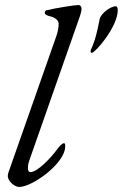

<svg xmlns="http://www.w3.org/2000/svg" viewBox="-20 -729 488 763"><path d="M56 14C109 14 239 -80 239 -147C239 -155 239 -160 234 -160C228 -160 216 -148 208 -137C183 -102 129 -45 101 -45C94 -45 91 -51 91 -61C91 -69 92 -79 96 -90L298 -666C301 -675 304 -686 304 -694C304 -704 298 -709 292 -709C276 -709 202 -697 164 -688C160 -687 158 -682 158 -677C158 -672 166 -667 180 -664C198 -660 213 -648 213 -636C213 -619 210 -602 203 -583L13 -42C12 -39 11 -33 11 -30C11 -8 39 14 56 14ZM345 -519C358 -519 448 -622 448 -689C448 -696 446 -704 440 -704C418 -704 380 -674 376 -653C366 -601 358 -570 346 -542C343 -535 340 -530 340 -525C340 -521 341 -519 345 -519Z"/></svg>

Font: EB Garamond
Style: Italic
Weight: 400
Italic angle: -17.2°
Designer: Georg Duffner and Octavio Pardo
Foundry: Georg Duffner
Version: Version 1.000;PS 001.000;hotconv 1.0.88;makeotf.lib2.5.64775